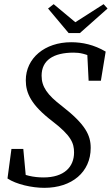

<svg xmlns="http://www.w3.org/2000/svg" viewBox="-20 -888 537 923"><path d="M16 -30C58 -2 133 15 193 15C326 15 416 -61 416 -177C416 -238 391 -290 278 -378C207 -432 180 -471 180 -524C180 -598 236 -635 334 -635C363 -635 392 -630 442 -605L399 -640L406 -500H465L488 -640C432 -673 376 -685 322 -685C195 -685 104 -608 104 -502C104 -440 130 -383 232 -305C322 -236 336 -200 336 -155C336 -86 289 -35 189 -35C142 -35 95 -45 57 -67L105 -32L92 -172H35L16 -30ZM238 -868 211 -847 310 -729H364L497 -847L478 -868L306 -758H370L238 -868Z"/></svg>

Font: Source Serif 4 Variable
Style: Italic
Weight: 400
Italic angle: -12°
Designer: Frank Grießhammer
Foundry: Adobe Systems Incorporated
Version: Version 4.004;hotconv 1.0.116;makeotfexe 2.5.65601